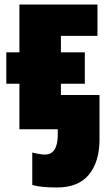

<svg xmlns="http://www.w3.org/2000/svg" viewBox="-20 -573 471 851"><path d="M123 247V103Q159 112 179 112Q236 112 236 24V0H66V-202H8V-341H66V-553H412V-414H250V-341H356V-202H250V-152H421V46Q421 143 374.5 200.5Q328 258 232 258Q162 258 123 247Z"/></svg>

Font: Noto Sans Display Black Narrow
Style: Regular
Weight: 900
Width: 4
Designer: Monotype Design team
Foundry: Monotype Imaging Inc.
Version: Version 1.000